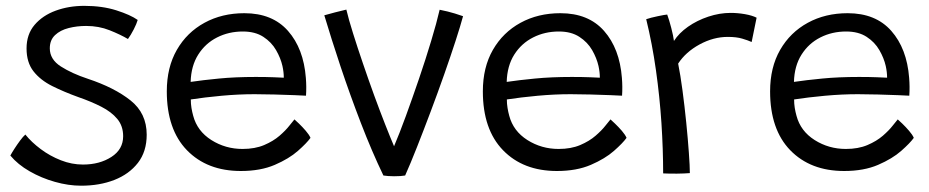

<svg xmlns="http://www.w3.org/2000/svg" viewBox="-20 -578 3098 640"><path d="M250.5 41Q208 41 163 28.2Q118 15.5 78.8 -7Q39.5 -29.5 14.5 -59.5Q19 -68 28 -82Q37 -96 47 -109.5Q57 -123 64.5 -129.5Q85 -104 115.8 -81Q146.5 -58 182.8 -43.8Q219 -29.5 256.5 -29.5Q312 -29.5 351.2 -54.8Q390.5 -80 390.5 -124Q390.5 -158 371 -181.5Q351.5 -205 317.8 -222.2Q284 -239.5 242 -254Q193.5 -271.5 154 -291.2Q114.5 -311 91.5 -340.5Q68.5 -370 68.5 -416.5Q68.5 -463.5 95.2 -495Q122 -526.5 165.8 -542.5Q209.5 -558.5 261 -558.5Q321 -558.5 368 -543.5Q415 -528.5 439 -511.5Q435.5 -499 425.8 -480Q416 -461 406.5 -448Q381 -463 345.2 -477.2Q309.5 -491.5 267 -491.5Q236.5 -491.5 208.8 -484.5Q181 -477.5 163.5 -461Q146 -444.5 146 -417Q146 -380 182.8 -356.5Q219.5 -333 272.5 -315.5Q361.5 -286 415.2 -243.2Q469 -200.5 469 -129Q469 -73 439.8 -35.2Q410.5 2.5 361.2 21.8Q312 41 250.5 41Z M1015 -118.5Q1002.5 -101 973 -75Q943.5 -49 896 -28.5Q848.5 -8 783 -8Q670.5 -8 603.2 -77.2Q536 -146.5 536 -273.5Q536 -353.5 569.5 -411.8Q603 -470 661.5 -502Q720 -534 794.5 -534Q888 -534 940 -475Q992 -416 999.5 -318.5Q1002 -288 1000 -259Q992 -259.5 962 -260.8Q932 -262 895 -263Q858 -264 828.5 -264Q775.5 -264 718.5 -258.8Q661.5 -253.5 616 -246.5Q616 -232 618.2 -218.2Q620.5 -204.5 624 -192Q637.5 -141 684.5 -111.2Q731.5 -81.5 788.5 -81.5Q830 -81.5 860.5 -94.5Q891 -107.5 911.8 -125.5Q932.5 -143.5 944.5 -159Q956.5 -174.5 961.5 -180Q965.5 -176.5 976.8 -165.8Q988 -155 999.2 -142Q1010.5 -129 1015 -118.5ZM615.5 -305Q656 -311 710 -316.2Q764 -321.5 832.5 -321.5Q868 -321.5 892 -320.5Q916 -319.5 926 -319Q926 -337.5 921.5 -358Q915.5 -384.5 900.2 -411Q885 -437.5 857.8 -455.2Q830.5 -473 789.5 -473Q742.5 -473 703.5 -453.2Q664.5 -433.5 640.8 -396Q617 -358.5 615.5 -305Z M1445.5 -545.5Q1473.5 -540 1496.2 -533Q1519 -526 1523.5 -524Q1515 -492.5 1498.5 -441.5Q1482 -390.5 1460.5 -329.5Q1439 -268.5 1415.5 -206Q1392 -143.5 1370 -87.8Q1348 -32 1330.5 7Q1317.5 9.5 1293.5 9.5Q1283 9.5 1273.8 8.8Q1264.5 8 1258 7Q1219.5 -73 1183 -167.8Q1146.5 -262.5 1115.2 -356.2Q1084 -450 1061 -527Q1074.5 -531 1097 -536.8Q1119.5 -542.5 1134.5 -546Q1142 -514 1156.8 -467Q1171.5 -420 1189.8 -366.5Q1208 -313 1227.2 -260.2Q1246.5 -207.5 1264 -163Q1281.5 -118.5 1293.5 -90.5Q1311 -131.5 1332.8 -191Q1354.5 -250.5 1376.8 -315.8Q1399 -381 1417.2 -441.5Q1435.5 -502 1445.5 -545.5Z M2068.5 -118.5Q2056 -101 2026.5 -75Q1997 -49 1949.5 -28.5Q1902 -8 1836.5 -8Q1724 -8 1656.8 -77.2Q1589.5 -146.5 1589.5 -273.5Q1589.5 -353.5 1623 -411.8Q1656.5 -470 1715 -502Q1773.5 -534 1848 -534Q1941.5 -534 1993.5 -475Q2045.5 -416 2053 -318.5Q2055.5 -288 2053.5 -259Q2045.5 -259.5 2015.5 -260.8Q1985.5 -262 1948.5 -263Q1911.5 -264 1882 -264Q1829 -264 1772 -258.8Q1715 -253.5 1669.5 -246.5Q1669.5 -232 1671.8 -218.2Q1674 -204.5 1677.5 -192Q1691 -141 1738 -111.2Q1785 -81.5 1842 -81.5Q1883.5 -81.5 1914 -94.5Q1944.5 -107.5 1965.2 -125.5Q1986 -143.5 1998 -159Q2010 -174.5 2015 -180Q2019 -176.5 2030.2 -165.8Q2041.5 -155 2052.8 -142Q2064 -129 2068.5 -118.5ZM1669 -305Q1709.5 -311 1763.5 -316.2Q1817.5 -321.5 1886 -321.5Q1921.5 -321.5 1945.5 -320.5Q1969.5 -319.5 1979.5 -319Q1979.5 -337.5 1975 -358Q1969 -384.5 1953.8 -411Q1938.5 -437.5 1911.2 -455.2Q1884 -473 1843 -473Q1796 -473 1757 -453.2Q1718 -433.5 1694.2 -396Q1670.5 -358.5 1669 -305Z M2226.5 -441.5Q2243 -467.5 2273.2 -488.8Q2303.5 -510 2341 -522.5Q2378.5 -535 2415.5 -535Q2439 -535 2463.2 -530.8Q2487.5 -526.5 2502 -519L2485.5 -438Q2473.5 -443.5 2454.2 -449.2Q2435 -455 2406 -455Q2358 -455 2311.8 -429.8Q2265.5 -404.5 2240.5 -366Q2248 -329 2255 -276.5Q2262 -224 2267.5 -169.2Q2273 -114.5 2276.2 -69.2Q2279.5 -24 2279.5 -1Q2262.5 0.5 2236.8 0.8Q2211 1 2190.5 0Q2190.5 -80 2184.8 -167.8Q2179 -255.5 2166.5 -344Q2154 -432.5 2134 -514Q2148.5 -519 2172.5 -524Q2196.5 -529 2204 -529.5Q2210.5 -512 2217.5 -485Q2224.5 -458 2226.5 -441.5Z M3026 -118.5Q3013.5 -101 2984 -75Q2954.5 -49 2907 -28.5Q2859.5 -8 2794 -8Q2681.5 -8 2614.2 -77.2Q2547 -146.5 2547 -273.5Q2547 -353.5 2580.5 -411.8Q2614 -470 2672.5 -502Q2731 -534 2805.5 -534Q2899 -534 2951 -475Q3003 -416 3010.5 -318.5Q3013 -288 3011 -259Q3003 -259.5 2973 -260.8Q2943 -262 2906 -263Q2869 -264 2839.5 -264Q2786.5 -264 2729.5 -258.8Q2672.5 -253.5 2627 -246.5Q2627 -232 2629.2 -218.2Q2631.5 -204.5 2635 -192Q2648.5 -141 2695.5 -111.2Q2742.5 -81.5 2799.5 -81.5Q2841 -81.5 2871.5 -94.5Q2902 -107.5 2922.8 -125.5Q2943.5 -143.5 2955.5 -159Q2967.5 -174.5 2972.5 -180Q2976.5 -176.5 2987.8 -165.8Q2999 -155 3010.2 -142Q3021.5 -129 3026 -118.5ZM2626.5 -305Q2667 -311 2721 -316.2Q2775 -321.5 2843.5 -321.5Q2879 -321.5 2903 -320.5Q2927 -319.5 2937 -319Q2937 -337.5 2932.5 -358Q2926.5 -384.5 2911.2 -411Q2896 -437.5 2868.8 -455.2Q2841.5 -473 2800.5 -473Q2753.5 -473 2714.5 -453.2Q2675.5 -433.5 2651.8 -396Q2628 -358.5 2626.5 -305Z"/></svg>

Font: Grandstander Light
Style: Regular
Weight: 300
Designer: Tyler Finck
Foundry: Etcetera Type Co
Version: Version 1.200; ttfautohint (v1.8.3)